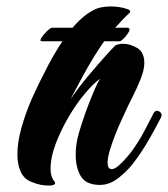

<svg xmlns="http://www.w3.org/2000/svg" viewBox="-20 -570 522 596"><path d="M132 6Q118 6 105.5 3.5Q93 1 76 -6Q54 -15 44 -37.5Q34 -60 34 -91Q34 -128 46.5 -173Q59 -218 79 -264Q102 -315 131.5 -371Q161 -427 196.5 -473Q232 -519 271 -539Q282 -545 296 -547.5Q310 -550 324 -550Q351 -550 375 -542Q384 -539 384 -534Q384 -531 378 -526Q371 -521 333.5 -479.5Q296 -438 250 -357Q245 -348 236.5 -332.5Q228 -317 219.5 -301Q211 -285 205 -273.5Q199 -262 199 -262Q225 -300 253.5 -334Q282 -368 305 -393.5Q328 -419 337 -428Q345 -434 363 -434Q384 -434 406 -421Q428 -408 428 -374Q428 -354 417 -326Q406 -298 392 -270.5Q378 -243 369 -223Q367 -218 358 -199Q349 -180 339 -155Q329 -130 321.5 -105.5Q314 -81 314 -65Q314 -45 327 -45Q336 -45 349 -56.5Q362 -68 373.5 -81.5Q385 -95 390 -102Q411 -131 428.5 -164Q446 -197 457 -219Q461 -226 467 -226Q474 -226 479 -220Q484 -214 480 -206Q464 -174 440.5 -133.5Q417 -93 391 -60Q371 -35 345 -15.5Q319 4 290 4Q248 4 231.5 -22Q215 -48 215 -90Q215 -123 224.5 -156Q234 -189 246 -222Q259 -258 271.5 -287Q284 -316 291 -326Q270 -311 243.5 -279.5Q217 -248 193 -207Q169 -166 153 -124Q137 -82 137 -46Q137 -21 148 -8Q151 -5 151 -2Q151 6 132 6ZM110 -442Q102 -442 108.5 -452.5Q115 -463 126 -473.5Q137 -484 143 -484H374Q382 -484 382 -478Q382 -473 375.5 -464Q369 -455 362 -448.5Q355 -442 352 -442Z"/></svg>

Font: Praise
Style: Regular
Weight: 400
Designer: Robert E. Leuschke
Foundry: Robert E. Leuschke
Version: Version 1.100; ttfautohint (v1.8.3)